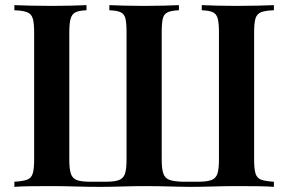

<svg xmlns="http://www.w3.org/2000/svg" viewBox="-20 -728 1123 748"><path d="M1047 -708V-688Q1014 -687 997.5 -680.5Q981 -674 975.5 -656.5Q970 -639 970 -602V-106Q970 -70 975.5 -52Q981 -34 997.5 -28Q1014 -22 1047 -20V0Q1023 -2 985 -2.5Q947 -3 903 -3Q858 -3 810 -1.5Q762 0 717 0Q691 0 660.5 -1Q630 -2 600 -2.5Q570 -3 544 -3Q504 -3 456.5 -1.5Q409 0 367 0Q320 0 273 -1.5Q226 -3 180 -3Q136 -3 98 -2.5Q60 -2 36 0V-20Q69 -22 85.5 -28Q102 -34 107.5 -52Q113 -70 113 -106V-602Q113 -639 107.5 -656.5Q102 -674 85.5 -680.5Q69 -687 36 -688V-708Q61 -707 100 -706Q139 -705 184 -705Q221 -705 257 -706Q293 -707 317 -708V-688Q289 -687 275 -680.5Q261 -674 255.5 -656.5Q250 -639 250 -602V-106Q250 -70 256 -51.5Q262 -33 279.5 -26.5Q297 -20 331 -20H392Q426 -20 443.5 -26.5Q461 -33 467 -51.5Q473 -70 473 -106V-602Q473 -639 468.5 -656.5Q464 -674 449.5 -680.5Q435 -687 406 -688V-708Q430 -707 466.5 -706Q503 -705 539 -705Q581 -705 618 -706Q655 -707 677 -708V-688Q649 -687 634 -680.5Q619 -674 614.5 -656.5Q610 -639 610 -602V-106Q610 -70 616.5 -51.5Q623 -33 641 -27Q659 -21 691 -20H752Q786 -20 803.5 -26.5Q821 -33 827 -51.5Q833 -70 833 -106V-602Q833 -639 828 -656.5Q823 -674 809 -680.5Q795 -687 766 -688V-708Q790 -707 826.5 -706Q863 -705 899 -705Q944 -705 983.5 -706Q1023 -707 1047 -708Z"/></svg>

Font: Playfair Display SemiBold
Style: Regular
Weight: 600
Designer: Claus Eggers Sørensen
Foundry: Claus Eggers Sørensen
Version: Version 1.203